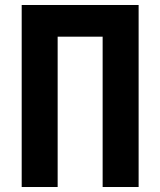

<svg xmlns="http://www.w3.org/2000/svg" viewBox="-20 -749 642 769"><path d="M66.9 0H210.9V-602.1H391.1V0H535.2V-729H66.9Z"/></svg>

Font: Hack
Style: Bold
Weight: 700
Monospace: yes
Designer: Christopher Simpkins
Foundry: Christopher Simpkins
Version: Version 2.010